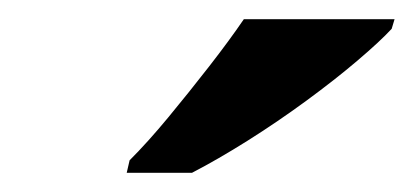

<svg xmlns="http://www.w3.org/2000/svg" viewBox="-20 -786 431 200"><path d="M112 -606 115 -619Q134 -638 155.5 -664Q177 -690 198 -717Q219 -744 234 -766H391L388 -756Q376 -743 352.5 -723Q329 -703 299 -681Q269 -659 238 -639.5Q207 -620 180 -606Z"/></svg>

Font: Noto Serif
Style: Bold Italic
Weight: 700
Italic angle: -12°
Designer: Monotype Design Team
Foundry: Monotype Imaging Inc.
Version: Version 2.013